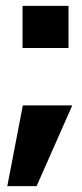

<svg xmlns="http://www.w3.org/2000/svg" viewBox="-20 -491 280 656"><path d="M58 -131H227L105 145H5ZM57 -471H214V-327H57Z"/></svg>

Font: HK Grotesk Black
Style: Regular
Weight: 900
Designer: Alfredo Marco Pradil
Foundry: Hanken Design Co.
Version: Version 3.001